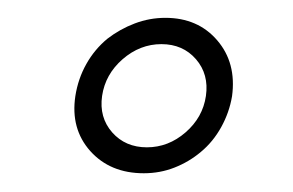

<svg xmlns="http://www.w3.org/2000/svg" viewBox="-20 -665 322 211"><path d="M141.4 -503.1Q117.8 -503.1 103.3 -519.5Q88.8 -536 92.2 -559.6Q95.7 -583.3 114.7 -599.9Q133.8 -616.5 157.4 -616.5Q181 -616.5 195.4 -599.9Q209.7 -583.3 206.3 -559.6Q202.9 -536 183.9 -519.5Q165 -503.1 141.4 -503.1ZM62.8 -559.4Q57.4 -523.5 79.2 -499Q101.1 -474.6 138 -474.6Q156 -474.6 171.9 -480.9Q187.9 -487.2 200.8 -498.1Q214.2 -509.2 223.1 -525.3Q232 -541.4 235 -559.2Q240 -595.9 218.7 -620.7Q197.5 -645.4 161.7 -645.4Q144.3 -645.4 128 -639.2Q111.7 -633 98.1 -622.5Q84 -610.9 74.9 -594.7Q65.8 -578.6 62.8 -559.4Z"/></svg>

Font: Josefin Slab Thin
Style: Italic
Weight: 100
Italic angle: -12°
Designer: Santiago Orozco
Foundry: Typemade
Version: Version 2.000